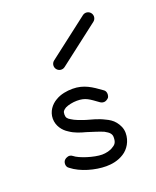

<svg xmlns="http://www.w3.org/2000/svg" viewBox="-89 -472 430 528"><g transform="rotate(-20 126.0 -208.0)"><path d="M118 -295.5 235 -385.5C242.4 -391.2 243.8 -401.9 238.1 -409.4C232.4 -416.8 221.7 -418.2 214.3 -412.5L97.3 -322.5C89.8 -316.8 88.4 -306.1 94.2 -298.6C99.9 -291.2 110.6 -289.8 118 -295.5ZM118 -232C101 -232 83 -229 68 -220C52 -211 39 -194 39 -173C39 -152 52 -135 67 -126C81 -116 98 -111 113 -107C128 -102 146 -97 160 -91C167 -87 172 -84 175 -80C178 -76 179 -73 179 -68C179 -54 175 -48 166 -43C158 -37 144 -34 133 -34C110 -34 69 -47 56 -58C51 -62 45 -63 39 -60C36 -59 28 -55 28 -44C28 -39 30 -34 35 -31C60 -11 101 0 133 0C149 0 168 -3 185 -14C201 -24 214 -44 214 -68C214 -82 208 -93 201 -102C194 -111 184 -117 175 -121C156 -131 136 -135 123 -139C108 -144 94 -149 85 -155C76 -160 73 -164 73 -173C73 -182 76 -185 84 -190C92 -194 106 -197 118 -197C143 -197 152 -189 177 -171C180 -169 183 -168 187 -168C192 -168 197 -171 201 -175C203 -178 204 -182 204 -185C204 -191 202 -196 197 -199C172 -217 151 -232 118 -232Z"/></g></svg>

Font: LetsTrace
Style: basic
Weight: 500
Version: Version 002.000